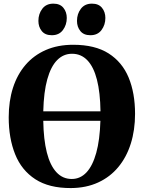

<svg xmlns="http://www.w3.org/2000/svg" viewBox="-20 -992 767 1025"><path d="M358.5 12Q242 12.5 168.5 -35.2Q95 -83 60.8 -168.5Q26.5 -254 26.5 -365.5Q26.5 -452 49.2 -523Q72 -594 116.2 -645.5Q160.5 -697 224.5 -725Q288.5 -753 371 -753Q487 -753 559.8 -706.8Q632.5 -660.5 666.8 -577.8Q701 -495 701 -384Q701 -297.5 678.2 -225.2Q655.5 -153 611.5 -100Q567.5 -47 503.8 -17.8Q440 11.5 358.5 12ZM363 -36.5Q408.5 -36.5 441.5 -71.5Q474.5 -106.5 493.8 -175.8Q513 -245 516 -347H211Q212.5 -247.5 230 -178.2Q247.5 -109 281 -72.8Q314.5 -36.5 363 -36.5ZM211 -397.5H516.5Q515 -498.5 497.5 -566.8Q480 -635 446.5 -670Q413 -705 364.5 -705Q318.5 -705 285 -671Q251.5 -637 232.5 -569Q213.5 -501 211 -397.5ZM256 -804Q221 -804 203 -826.2Q185 -848.5 185 -880.5Q185 -918 205.8 -945.2Q226.5 -972.5 264.5 -972.5H265.5Q300.5 -972.5 318.5 -950.2Q336.5 -928 336.5 -896Q336.5 -859.5 316 -831.8Q295.5 -804 257 -804ZM462 -804Q427 -804 409 -826.2Q391 -848.5 391 -880.5Q391 -918 411.8 -945.2Q432.5 -972.5 470.5 -972.5H471.5Q506.5 -972.5 524.5 -950.2Q542.5 -928 542.5 -896Q542.5 -859.5 522 -831.8Q501.5 -804 463 -804Z"/></svg>

Font: Merriweather 72pt ExtraBold
Style: Regular
Weight: 800
Version: Version 2.100